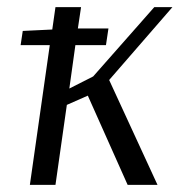

<svg xmlns="http://www.w3.org/2000/svg" viewBox="-20 -520 505 540"><path d="M175 -271 242 -305 414 -500H465L287 -295L423 0H339L227 -251L168 -225L136 0H64L120 -393H38L44 -433L127 -437L136 -500H208L199 -440H285L278 -393H192Z"/></svg>

Font: Arsenal SC
Style: Italic
Weight: 400
Italic angle: -9.10001°
Designer: Andrij Shevchenko
Foundry: Stairsfor
Version: Version 2.001; ttfautohint (v1.8.4.7-5d5b)